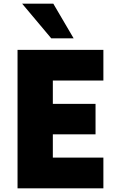

<svg xmlns="http://www.w3.org/2000/svg" viewBox="-20 -1020 622 1040"><path d="M378.8 -812.5H257.5L100 -1000H268.8ZM540 -583.8H266.2V-457.5H497.5V-292.5H266.2V-166.2H540V0H75V-750H540Z"/></svg>

Font: Now Black
Style: Regular
Weight: 900
Designer: Alfredo Marco Pradil
Foundry: Alfredo Marco Pradil
Version: Version 1.002;PS 001.002;hotconv 1.0.88;makeotf.lib2.5.64775